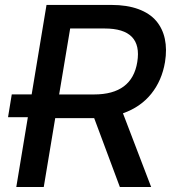

<svg xmlns="http://www.w3.org/2000/svg" viewBox="-20 -747 687 767"><path d="M45.1 0 91.3 -278.8H12.1L27 -370H106.5L165.8 -727.3H425.1Q487.2 -727.3 532.7 -710.6Q578.1 -693.9 603.9 -663.5Q629.6 -633.2 638.5 -591.6Q647.4 -550.1 639.2 -499.3Q626.8 -425.1 584 -372Q541.2 -318.9 471.2 -294.4L583.8 0H458.8L356.2 -275.2H349.4H200.6L154.8 0ZM216.3 -369.7H355.8Q507.5 -369.7 528.4 -499.3Q550.1 -633.2 398.1 -633.2H260.3Z"/></svg>

Font: Karasuma Gothic
Style: Medium Italic
Weight: 500
Italic angle: 9.39998°
Designer: Rasmus Andersson / Ryoko Nishizuka
Foundry: Genbu
Version: Version 1.00